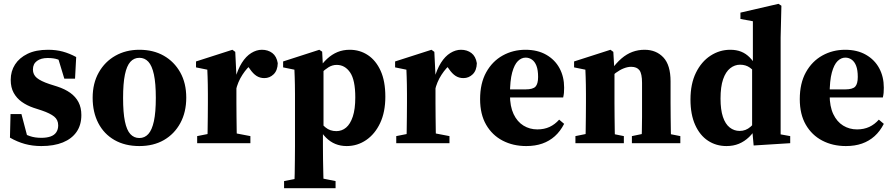

<svg xmlns="http://www.w3.org/2000/svg" viewBox="-20 -748 4669 1003"><path d="M196 15Q150 15 110 4Q70 -7 32 -29L35 -152H92L127 -19H81V-63Q110 -46 136 -37Q162 -28 196 -28Q224 -28 244 -35Q264 -42 274 -57Q284 -72 284 -93Q284 -122 263 -139Q242 -156 198 -171L155 -185Q120 -197 93.5 -216Q67 -235 51.5 -263Q36 -291 36 -331Q36 -376 58.5 -411Q81 -446 124 -467Q167 -488 231 -488Q273 -488 308 -478.5Q343 -469 378 -450L372 -337H316L279 -459H325V-413Q301 -431 280.5 -438Q260 -445 229 -445Q194 -445 173 -429.5Q152 -414 152 -385Q152 -358 172.5 -341Q193 -324 238 -309L279 -296Q319 -283 347 -263Q375 -243 390 -214.5Q405 -186 405 -147Q405 -95 380 -59Q355 -23 308.5 -4Q262 15 196 15Z M708 15Q633 15 578 -16.5Q523 -48 493.5 -105Q464 -162 464 -237Q464 -313 496 -369.5Q528 -426 583 -457Q638 -488 708 -488Q781 -488 835.5 -457Q890 -426 921.5 -370Q953 -314 953 -238Q953 -162 922 -105Q891 -48 836.5 -16.5Q782 15 708 15ZM708 -27Q736 -27 755 -48Q774 -69 784 -115Q794 -161 794 -237Q794 -313 784 -359Q774 -405 755 -425.5Q736 -446 708 -446Q680 -446 661 -425Q642 -404 632.5 -358Q623 -312 623 -236Q623 -160 632.5 -114Q642 -68 661 -47.5Q680 -27 708 -27Z M1010 0V-37L1101 -55H1194L1288 -37V0ZM1062 0Q1064 -24 1064.5 -61Q1065 -98 1065.5 -138Q1066 -178 1066 -210V-257Q1066 -286 1065.5 -307Q1065 -328 1064.5 -346Q1064 -364 1063 -384L1004 -396V-427L1194 -488L1209 -477L1215 -352V-349V-210Q1215 -178 1215.5 -138Q1216 -98 1216.5 -61Q1217 -24 1219 0ZM1212 -275 1185 -335H1208Q1222 -386 1243.5 -420Q1265 -454 1292.5 -471Q1320 -488 1348 -488Q1380 -488 1402.5 -471Q1425 -454 1431 -418Q1430 -380 1409.5 -360Q1389 -340 1361 -340Q1338 -340 1320 -351.5Q1302 -363 1285 -388L1260 -423L1296 -413Q1271 -395 1246.5 -357.5Q1222 -320 1212 -275Z M1464 235V198L1556 180H1643L1733 198V235ZM1517 235Q1519 198 1519.5 160Q1520 122 1520.5 85.5Q1521 49 1521 16V-257Q1521 -286 1520.5 -306.5Q1520 -327 1519.5 -345.5Q1519 -364 1518 -384L1459 -396V-427L1648 -488L1663 -478L1667 -399L1670 -388V-82L1667 -73V16Q1667 48 1667.5 84.5Q1668 121 1669 159.5Q1670 198 1671 235ZM1791 15Q1759 15 1732 4Q1705 -7 1682.5 -29.5Q1660 -52 1641 -87H1622L1630 -137Q1658 -101 1681 -82Q1704 -63 1737 -63Q1766 -63 1788 -81.5Q1810 -100 1823 -139Q1836 -178 1836 -239Q1836 -330 1809 -369.5Q1782 -409 1739 -409Q1716 -409 1696 -396.5Q1676 -384 1658.5 -366.5Q1641 -349 1626 -331L1618 -384H1642Q1664 -418 1689 -441Q1714 -464 1743 -476Q1772 -488 1807 -488Q1860 -488 1902 -460Q1944 -432 1968.5 -378Q1993 -324 1993 -243Q1993 -163 1966 -105.5Q1939 -48 1893 -16.5Q1847 15 1791 15Z M2050 0V-37L2141 -55H2234L2328 -37V0ZM2102 0Q2104 -24 2104.5 -61Q2105 -98 2105.5 -138Q2106 -178 2106 -210V-257Q2106 -286 2105.5 -307Q2105 -328 2104.5 -346Q2104 -364 2103 -384L2044 -396V-427L2234 -488L2249 -477L2255 -352V-349V-210Q2255 -178 2255.5 -138Q2256 -98 2256.5 -61Q2257 -24 2259 0ZM2252 -275 2225 -335H2248Q2262 -386 2283.5 -420Q2305 -454 2332.5 -471Q2360 -488 2388 -488Q2420 -488 2442.5 -471Q2465 -454 2471 -418Q2470 -380 2449.5 -360Q2429 -340 2401 -340Q2378 -340 2360 -351.5Q2342 -363 2325 -388L2300 -423L2336 -413Q2311 -395 2286.5 -357.5Q2262 -320 2252 -275Z M2729 15Q2660 15 2605.5 -13.5Q2551 -42 2519.5 -96.5Q2488 -151 2488 -230Q2488 -313 2520 -370.5Q2552 -428 2606 -458Q2660 -488 2725 -488Q2788 -488 2833.5 -462Q2879 -436 2903 -391.5Q2927 -347 2927 -290Q2927 -274 2926 -263Q2925 -252 2922 -239H2550V-281H2725Q2764 -281 2777.5 -295.5Q2791 -310 2791 -346Q2791 -382 2782.5 -404Q2774 -426 2759 -436.5Q2744 -447 2726 -447Q2704 -447 2685.5 -429Q2667 -411 2655.5 -369Q2644 -327 2644 -253Q2644 -192 2663 -152Q2682 -112 2714.5 -92Q2747 -72 2787 -72Q2823 -72 2851 -85Q2879 -98 2901 -123L2927 -101Q2907 -62 2878.5 -36.5Q2850 -11 2813 2Q2776 15 2729 15Z M2986 0V-37L3075 -55H3150L3239 -37V0ZM3037 0Q3039 -24 3039.5 -61Q3040 -98 3040.5 -138Q3041 -178 3041 -210V-257Q3041 -286 3040.5 -306.5Q3040 -327 3039.5 -345.5Q3039 -364 3038 -384L2979 -396V-427L3169 -488L3184 -477L3190 -373V-370V-210Q3190 -178 3190.5 -138Q3191 -98 3191.5 -61Q3192 -24 3194 0ZM3281 0V-37L3368 -55H3443L3534 -37V0ZM3330 0Q3332 -24 3333 -61Q3334 -98 3334 -137.5Q3334 -177 3334 -210V-315Q3334 -363 3320.5 -381Q3307 -399 3277 -399Q3259 -399 3238.5 -391Q3218 -383 3197 -367.5Q3176 -352 3157 -330L3154 -380H3171Q3199 -419 3226.5 -442.5Q3254 -466 3284 -477Q3314 -488 3347 -488Q3408 -488 3445.5 -448Q3483 -408 3483 -323V-210Q3483 -177 3483.5 -137.5Q3484 -98 3484.5 -61Q3485 -24 3487 0Z M3775 15Q3721 15 3678.5 -13Q3636 -41 3611.5 -95.5Q3587 -150 3587 -228Q3587 -310 3615.5 -368Q3644 -426 3691.5 -457Q3739 -488 3795 -488Q3827 -488 3852 -478Q3877 -468 3897.5 -447Q3918 -426 3936 -393H3957L3946 -346Q3919 -379 3897.5 -394.5Q3876 -410 3846 -410Q3818 -410 3794.5 -391.5Q3771 -373 3757.5 -334Q3744 -295 3744 -233Q3744 -175 3756.5 -137.5Q3769 -100 3792 -82Q3815 -64 3844 -64Q3876 -64 3900.5 -85.5Q3925 -107 3947 -139L3957 -89H3936Q3917 -55 3893 -32Q3869 -9 3840 3Q3811 15 3775 15ZM3917 12 3909 -77V-81V-397L3913 -408V-637L3848 -649V-682L4047 -728L4062 -718L4058 -552V-46L4108 -37V0Z M4399 15Q4330 15 4275.5 -13.5Q4221 -42 4189.5 -96.5Q4158 -151 4158 -230Q4158 -313 4190 -370.5Q4222 -428 4276 -458Q4330 -488 4395 -488Q4458 -488 4503.5 -462Q4549 -436 4573 -391.5Q4597 -347 4597 -290Q4597 -274 4596 -263Q4595 -252 4592 -239H4220V-281H4395Q4434 -281 4447.5 -295.5Q4461 -310 4461 -346Q4461 -382 4452.5 -404Q4444 -426 4429 -436.5Q4414 -447 4396 -447Q4374 -447 4355.5 -429Q4337 -411 4325.5 -369Q4314 -327 4314 -253Q4314 -192 4333 -152Q4352 -112 4384.5 -92Q4417 -72 4457 -72Q4493 -72 4521 -85Q4549 -98 4571 -123L4597 -101Q4577 -62 4548.5 -36.5Q4520 -11 4483 2Q4446 15 4399 15Z"/></svg>

Font: Source Serif 4 36pt
Style: Bold
Weight: 700
Designer: Frank Grießhammer
Foundry: Adobe Systems Incorporated
Version: Version 4.004;hotconv 1.0.116;makeotfexe 2.5.65601